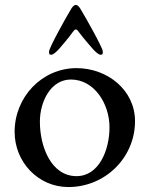

<svg xmlns="http://www.w3.org/2000/svg" viewBox="-20 -745 600 775"><path d="M277 -620C283 -628 289 -628 295 -620C317 -590 343 -561 356 -546C364 -537 378 -524 386 -524C395 -524 395 -528 395 -537C395 -552 326 -674 306 -707C301 -716 294 -725 286 -725C278 -725 271 -716 266 -707C246 -674 178 -552 178 -537C178 -528 178 -524 187 -524C195 -524 209 -537 217 -546C230 -561 254 -588 277 -620ZM141 -254C141 -335 185 -424 266 -424C361 -424 422 -326 422 -231C422 -140 380 -34 289 -34C187 -34 141 -152 141 -254ZM289 -470C149 -470 39 -353 39 -213C39 -91 134 10 256 10C404 10 525 -108 525 -256C525 -381 414 -470 289 -470Z"/></svg>

Font: EB Garamond SC 08
Style: Regular
Weight: 400
Version: Version 0.016